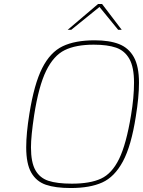

<svg xmlns="http://www.w3.org/2000/svg" viewBox="-20 -941 720 967"><path d="M112 -199Q112 -269 128 -368Q152 -518 192.5 -598Q233 -678 295.5 -708Q358 -738 457 -738Q531 -738 579.5 -719Q628 -700 654 -653.5Q680 -607 680 -524Q680 -453 664 -354Q641 -206 599 -128Q557 -50 495 -22Q433 6 336 6Q259 6 211 -10.5Q163 -27 137.5 -71.5Q112 -116 112 -199ZM640 -361Q655 -451 655 -525Q655 -603 631.5 -644.5Q608 -686 564.5 -701Q521 -716 452 -716Q362 -716 306 -688.5Q250 -661 212.5 -584.5Q175 -508 152 -361Q136 -255 136 -199Q136 -124 158 -84.5Q180 -45 223.5 -30.5Q267 -16 342 -16Q434 -16 489 -41.5Q544 -67 580 -141Q616 -215 640 -361ZM474 -921H494L593 -791H575L481 -906L339 -791H321Z"/></svg>

Font: Exo Thin
Style: Italic
Weight: 250
Italic angle: -9°
Designer: Natanael Gama
Foundry: Natanael Gama
Version: Version 1.500; ttfautohint (v1.6)